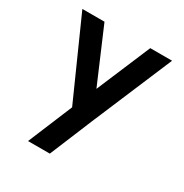

<svg xmlns="http://www.w3.org/2000/svg" viewBox="-174 -655 980 1025"><g transform="rotate(30 316.0 -142.0)"><path d="M141.2 236 279.2 -95.6 393.2 -48 275.6 236ZM257.2 -43.6 458.4 -519.8H592.8L391.6 -43.6ZM259.6 -27.4 39.8 -519.8H176.2L371.6 -62.8Z"/></g></svg>

Font: SUIT Variable
Style: Regular
Weight: 400
Designer: Sunn Youn; Korean Glyphs from Source Han Sans (Sandoll Communications; Soo-young Jang, Joo-yeon Kang)
Foundry: Sunn
Version: Version 1.150;FEAKit 1.0